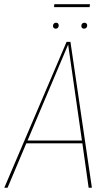

<svg xmlns="http://www.w3.org/2000/svg" viewBox="-26 -876 516 896"><path d="M394 -856.4 392.1 -842.8H226.1L227.5 -856.4ZM233.9 -742.2Q228 -742.2 224.6 -745.8Q221.2 -749.5 221.2 -754.9Q221.2 -761.2 225.1 -765.6Q229 -770 235.8 -770Q241.7 -770 244.9 -766.4Q248 -762.7 248 -757.3Q248 -751 244.4 -746.6Q240.7 -742.2 233.9 -742.2ZM353.5 -754.9Q353.5 -761.2 357.4 -765.6Q361.3 -770 368.2 -770Q374 -770 377.4 -766.4Q380.9 -762.7 380.9 -757.3Q380.9 -751 377 -746.6Q373 -742.2 366.2 -742.2Q360.4 -742.2 356.9 -745.8Q353.5 -749.5 353.5 -754.9ZM387.7 0 358.4 -207H96.7L9.3 0H-5.9L284.7 -680.7H302.7L402.8 0ZM102.5 -220.2H356.4L292 -668Z"/></svg>

Font: Fira Sans Compressed Hair
Style: Italic
Weight: 100
Width: 3
Italic angle: -8°
Designer: Carrois Corporate & Edenspiekermann AG
Foundry: Carrois Corporate GbR & Edenspiekermann AG
Version: Version 4.203;PS 004.203;hotconv 1.0.88;makeotf.lib2.5.64775